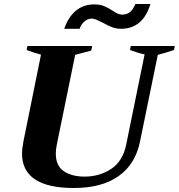

<svg xmlns="http://www.w3.org/2000/svg" viewBox="-20 -930 894 960"><path d="M451 -908Q480 -908 500.5 -899.5Q521 -891 544 -876Q559 -866 569.5 -861.5Q580 -857 591 -857Q612 -857 627.5 -867.5Q643 -878 657 -910H732Q695 -786 584 -786Q562 -786 540.5 -794Q519 -802 493 -817Q488 -819 476 -825Q464 -831 455 -834Q446 -837 439 -837Q419 -837 402.5 -823Q386 -809 378 -786H301Q322 -846 360 -877Q398 -908 451 -908ZM90 -163Q90 -185 97 -222L185 -657Q155 -664 113 -680L117 -700H441L436 -677Q412 -670 356 -656L264 -207Q259 -180 259 -163Q259 -101 299 -74Q339 -47 403 -47Q478 -47 536 -85.5Q594 -124 611 -207L703 -658Q672 -664 630 -680L634 -700H854L850 -680Q803 -664 769 -656L680 -222Q657 -109 573 -49.5Q489 10 349 10Q90 10 90 -163Z"/></svg>

Font: Trirong ExtraBold
Style: Italic
Weight: 800
Italic angle: -12°
Designer: Katatrad Team
Foundry: CadsonDemak
Version: Version 1.001